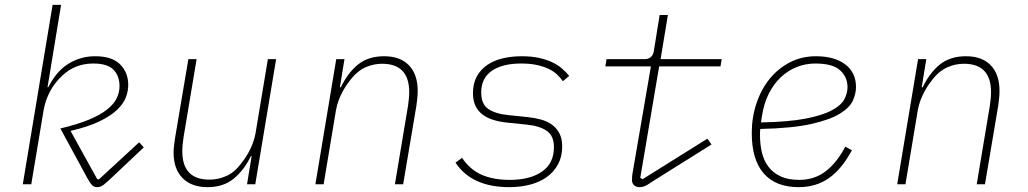

<svg xmlns="http://www.w3.org/2000/svg" viewBox="-20 -760 4240 792"><path d="M197 -740H232L176 -400H179Q213 -467 263 -497.5Q313 -528 373 -528Q442 -528 475.5 -494.5Q509 -461 509 -409Q509 -384 499 -358Q489 -332 463 -307Q437 -282 390.5 -259.5Q344 -237 271 -220L381 -21L388 -20L554 -173L573 -152L449 -35Q422 -9 408.5 1.5Q395 12 381 12Q368 12 360 4Q352 -4 342 -22L229 -230Q300 -247 347 -266.5Q394 -286 422 -308.5Q450 -331 461.5 -355Q473 -379 473 -405Q473 -447 448 -472.5Q423 -498 365 -498Q290 -498 238 -449Q206 -420 186.5 -383Q167 -346 160 -306L109 0H74Z M1018 -116H1015Q986 -57 943.5 -22.5Q901 12 836 12Q770 12 733 -25.5Q696 -63 696 -131Q696 -145 698 -160Q700 -175 702 -190L757 -516H791L737 -193Q735 -179 733.5 -164Q732 -149 732 -136Q732 -19 844 -19Q879 -19 912.5 -33.5Q946 -48 972 -82Q979 -91 988 -103.5Q997 -116 1006 -132.5Q1015 -149 1022.5 -168.5Q1030 -188 1034 -210L1085 -516H1119L1033 0H999Z M1281 0 1367 -516H1401L1382 -400H1386Q1415 -460 1457 -494Q1499 -528 1565 -528Q1631 -528 1667 -490.5Q1703 -453 1703 -385Q1703 -371 1701.5 -356Q1700 -341 1698 -326L1643 0H1609L1663 -323Q1665 -337 1666.5 -352Q1668 -367 1668 -380Q1668 -497 1556 -497Q1521 -497 1488 -482.5Q1455 -468 1428 -434Q1421 -425 1412 -412.5Q1403 -400 1394 -383.5Q1385 -367 1377.5 -347.5Q1370 -328 1366 -306L1315 0Z M2081 12Q1926 12 1859 -89L1886 -109Q1918 -61 1966 -39.5Q2014 -18 2083 -18Q2166 -18 2215.5 -52Q2265 -86 2265 -153Q2265 -200 2235 -220.5Q2205 -241 2152 -246L2074 -254Q2044 -257 2018 -264.5Q1992 -272 1972.5 -286Q1953 -300 1942 -322Q1931 -344 1931 -376Q1931 -416 1947 -445Q1963 -474 1990.5 -492.5Q2018 -511 2054.5 -519.5Q2091 -528 2132 -528Q2171 -528 2201.5 -521.5Q2232 -515 2256 -504Q2280 -493 2297.5 -478Q2315 -463 2328 -447L2302 -425Q2292 -439 2278 -452.5Q2264 -466 2243 -476Q2222 -486 2194 -492Q2166 -498 2129 -498Q2053 -498 2009 -468Q1965 -438 1965 -378Q1965 -330 1995 -310Q2025 -290 2079 -285L2156 -277Q2185 -274 2211 -267Q2237 -260 2256.5 -246Q2276 -232 2287.5 -210Q2299 -188 2299 -156Q2299 -114 2282 -82.5Q2265 -51 2236 -30Q2207 -9 2167 1.5Q2127 12 2081 12Z M2619 12Q2604 12 2595.5 4Q2587 -4 2587 -16Q2587 -24 2587.5 -32Q2588 -40 2591 -56L2665 -486H2477L2482 -516H2638Q2671 -516 2677 -549L2701 -698H2735L2705 -516H2957L2952 -486H2699L2621 -26L2631 -21L2898 -188L2915 -164L2693 -25Q2666 -7 2650 2.5Q2634 12 2619 12Z M3274 12Q3180 12 3130.5 -44.5Q3081 -101 3081 -211Q3081 -276 3100.5 -334Q3120 -392 3155 -435Q3190 -478 3238.5 -503Q3287 -528 3346 -528Q3422 -528 3466.5 -494.5Q3511 -461 3511 -401Q3511 -375 3498.5 -346Q3486 -317 3445 -291.5Q3404 -266 3326 -248.5Q3248 -231 3116 -228Q3115 -220 3115 -212Q3115 -204 3115 -202Q3115 -164 3123 -130.5Q3131 -97 3150 -72Q3169 -47 3200 -32.5Q3231 -18 3276 -18Q3340 -18 3386 -53.5Q3432 -89 3467 -155L3494 -140Q3452 -62 3399 -25Q3346 12 3274 12ZM3343 -498Q3303 -498 3266.5 -483.5Q3230 -469 3200.5 -441Q3171 -413 3151 -373Q3131 -333 3123 -281L3119 -255Q3232 -257 3302 -270.5Q3372 -284 3410.5 -304.5Q3449 -325 3462.5 -350Q3476 -375 3476 -400Q3476 -442 3445.5 -470Q3415 -498 3343 -498Z M3681 0 3767 -516H3801L3782 -400H3786Q3815 -460 3857 -494Q3899 -528 3965 -528Q4031 -528 4067 -490.5Q4103 -453 4103 -385Q4103 -371 4101.5 -356Q4100 -341 4098 -326L4043 0H4009L4063 -323Q4065 -337 4066.5 -352Q4068 -367 4068 -380Q4068 -497 3956 -497Q3921 -497 3888 -482.5Q3855 -468 3828 -434Q3821 -425 3812 -412.5Q3803 -400 3794 -383.5Q3785 -367 3777.5 -347.5Q3770 -328 3766 -306L3715 0Z"/></svg>

Font: IBM Plex Mono ExtraLight
Style: Italic
Weight: 200
Italic angle: -9°
Monospace: yes
Designer: Mike Abbink, Paul van der Laan, Pieter van Rosmalen
Foundry: Bold Monday
Version: Version 2.3